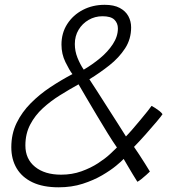

<svg xmlns="http://www.w3.org/2000/svg" viewBox="-20 -724 738 798"><path d="M223.5 54.5Q159 54.5 115.2 33.8Q71.5 13 49.2 -24.5Q27 -62 27 -112Q27 -167.5 49 -212.8Q71 -258 107.8 -295Q144.5 -332 189.5 -361.8Q234.5 -391.5 281 -416Q268.5 -432 252 -465.8Q235.5 -499.5 235.5 -538.5Q235.5 -587 259.5 -624.2Q283.5 -661.5 324.2 -682.8Q365 -704 415 -704Q453.5 -704 477.8 -691Q502 -678 513.5 -656.8Q525 -635.5 525 -610Q525 -561.5 499.8 -522.8Q474.5 -484 435 -452.8Q395.5 -421.5 351.5 -394.5Q364.5 -375 384.5 -343.8Q404.5 -312.5 426.8 -277.5Q449 -242.5 469.5 -210.8Q490 -179 503.5 -157Q513.5 -167 530 -186Q546.5 -205 563.5 -225.5Q580.5 -246 593.5 -262.2Q606.5 -278.5 610 -284Q616 -281 625 -275.2Q634 -269.5 642.5 -262.8Q651 -256 655.5 -249.5Q651 -242 630.8 -218Q610.5 -194 585 -165.2Q559.5 -136.5 537 -113.5Q546.5 -100 558.8 -81.2Q571 -62.5 582.8 -43.8Q594.5 -25 603 -11Q598 -6 587.8 3.2Q577.5 12.5 567 20.8Q556.5 29 551 31.5Q543.5 20 532.2 1.2Q521 -17.5 510.2 -35.8Q499.5 -54 494 -63.5Q485.5 -54 462.5 -35Q439.5 -16 404.5 4.5Q369.5 25 323.8 39.8Q278 54.5 223.5 54.5ZM234 2Q279.5 2 318.5 -12Q357.5 -26 387.8 -45.8Q418 -65.5 437.8 -84Q457.5 -102.5 466 -111Q449.5 -134.5 427.2 -170.5Q405 -206.5 381.5 -246Q358 -285.5 338 -319.5Q318 -353.5 306.5 -373.5Q268.5 -352.5 229.5 -328.2Q190.5 -304 158 -274.2Q125.5 -244.5 105.5 -206.2Q85.5 -168 85.5 -119.5Q85.5 -63 125.8 -30.5Q166 2 234 2ZM328 -434.5Q363 -455 395.5 -481.8Q428 -508.5 449 -540.5Q470 -572.5 470 -606Q470 -627.5 455.5 -642Q441 -656.5 406 -656.5Q374.5 -656.5 348.2 -641.2Q322 -626 306.5 -600Q291 -574 291 -541Q291 -511.5 302 -484Q313 -456.5 328 -434.5Z"/></svg>

Font: Grandstander Thin ExtraLight
Style: Italic
Weight: 250
Italic angle: -15°
Version: Version 1.200